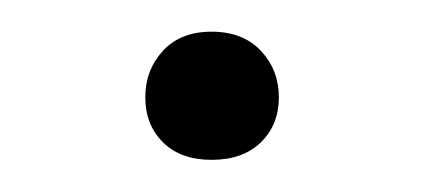

<svg xmlns="http://www.w3.org/2000/svg" viewBox="-20 -96 279 120"><path d="M70.8 -35.2Q70.8 -52.2 81.8 -64.2Q92.8 -76.2 112.3 -76.2Q131.8 -76.2 143.1 -64.2Q154.3 -52.2 154.3 -35.2Q154.3 -18.1 143.1 -7.1Q131.8 3.9 112.3 3.9Q92.8 3.9 81.8 -7.1Q70.8 -18.1 70.8 -35.2Z"/></svg>

Font: Roboto Light
Style: Regular
Weight: 300
Designer: Google
Version: Version 2.137; 2017